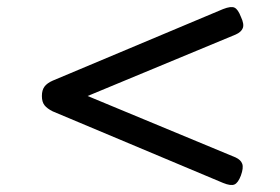

<svg xmlns="http://www.w3.org/2000/svg" viewBox="-20 -724 803 550"><path d="M619 -200 131 -405Q115 -413 107.5 -422.5Q100 -432 100 -449Q100 -466 107.5 -476Q115 -486 131 -493L619 -698Q642 -707 652 -702Q662 -697 670 -676Q680 -655 675.5 -643.5Q671 -632 655 -625L231 -449L655 -273Q670 -266 674 -254.5Q678 -243 670 -221Q662 -200 651.5 -195.5Q641 -191 619 -200Z"/></svg>

Font: Playwrite AT
Style: Regular
Weight: 400
Designer: Veronika Burian, José Scaglione
Foundry: TypeTogether
Version: Version 1.002